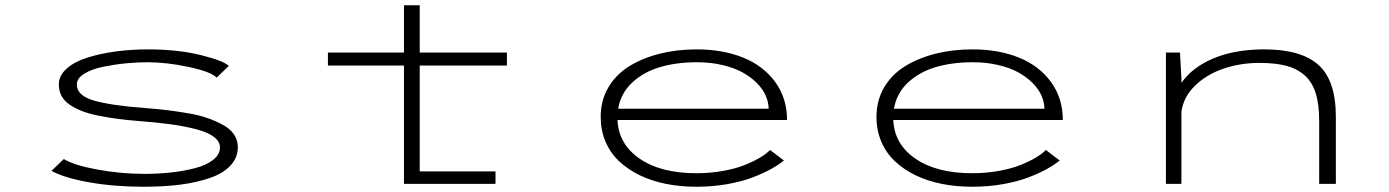

<svg xmlns="http://www.w3.org/2000/svg" viewBox="-20 -700 5290 731"><path d="M528 11Q415 11 320 -5.8Q225 -22.5 176 -49.5L223 -94.5Q261 -71 350.5 -54.5Q440 -38 531 -38Q584 -38 632.8 -43.5Q681.5 -49 724 -60.2Q766.5 -71.5 792 -91.8Q817.5 -112 817.5 -138.5Q817.5 -161.5 794.2 -179Q771 -196.5 726.8 -208Q682.5 -219.5 632.5 -226.5Q582.5 -233.5 516 -238.5Q467 -242.5 430 -247.2Q393 -252 355.5 -259.5Q318 -267 292 -277.2Q266 -287.5 245.2 -301.5Q224.5 -315.5 214.2 -335Q204 -354.5 204 -378.5Q204 -412 233.5 -438.5Q263 -465 312.2 -480.5Q361.5 -496 420.2 -504Q479 -512 543.5 -512Q656 -512 743.5 -490.5Q831 -469 851 -449L805 -404.5Q783 -427 698.8 -445Q614.5 -463 541.5 -463Q502.5 -463 460.5 -459Q418.5 -455 374 -446Q329.5 -437 301 -419.5Q272.5 -402 272.5 -378Q272.5 -336.5 336.5 -317.5Q400.5 -298.5 534 -288.5Q579 -285 614.8 -280.8Q650.5 -276.5 693.8 -269.2Q737 -262 768.8 -251Q800.5 -240 828.2 -225Q856 -210 870.8 -188.2Q885.5 -166.5 885.5 -140Q885.5 -100 857.8 -70Q830 -40 780.2 -22.8Q730.5 -5.5 667.8 2.8Q605 11 528 11Z M1228.5 -450.5V-500H1518V-680H1578V-500H1910V-450.5H1578V-47.5H1866.5V0H1518V-450.5Z M2964.5 -89Q2946 -73.5 2918 -57.8Q2890 -42 2848.8 -25.8Q2807.5 -9.5 2750.5 0.8Q2693.5 11 2631.5 11Q2570 11 2515.2 0Q2460.5 -11 2415.2 -33Q2370 -55 2336.8 -86.5Q2303.5 -118 2285.2 -161Q2267 -204 2267 -255Q2267 -318 2296.5 -367.8Q2326 -417.5 2376.8 -448.5Q2427.5 -479.5 2492.8 -495.8Q2558 -512 2632.5 -512Q2732 -512 2809.2 -480.8Q2886.5 -449.5 2931.5 -387.8Q2976.5 -326 2976.5 -243H2331Q2335 -151 2415.5 -95.8Q2496 -40.5 2631.5 -40.5Q2685.5 -40.5 2734.2 -49.5Q2783 -58.5 2817.2 -72.5Q2851.5 -86.5 2875 -100.8Q2898.5 -115 2912 -129ZM2633.5 -463Q2555.5 -463 2492.8 -444.5Q2430 -426 2386.8 -385.5Q2343.5 -345 2333.5 -286H2906.5Q2906 -311.5 2895 -336.5Q2884 -361.5 2861.2 -384.2Q2838.5 -407 2806.8 -424.5Q2775 -442 2730.2 -452.5Q2685.5 -463 2633.5 -463Z M4014.5 -89Q3996 -73.5 3968 -57.8Q3940 -42 3898.8 -25.8Q3857.5 -9.5 3800.5 0.8Q3743.5 11 3681.5 11Q3620 11 3565.2 0Q3510.5 -11 3465.2 -33Q3420 -55 3386.8 -86.5Q3353.5 -118 3335.2 -161Q3317 -204 3317 -255Q3317 -318 3346.5 -367.8Q3376 -417.5 3426.8 -448.5Q3477.5 -479.5 3542.8 -495.8Q3608 -512 3682.5 -512Q3782 -512 3859.2 -480.8Q3936.5 -449.5 3981.5 -387.8Q4026.5 -326 4026.5 -243H3381Q3385 -151 3465.5 -95.8Q3546 -40.5 3681.5 -40.5Q3735.5 -40.5 3784.2 -49.5Q3833 -58.5 3867.2 -72.5Q3901.5 -86.5 3925 -100.8Q3948.5 -115 3962 -129ZM3683.5 -463Q3605.5 -463 3542.8 -444.5Q3480 -426 3436.8 -385.5Q3393.5 -345 3383.5 -286H3956.5Q3956 -311.5 3945 -336.5Q3934 -361.5 3911.2 -384.2Q3888.5 -407 3856.8 -424.5Q3825 -442 3780.2 -452.5Q3735.5 -463 3683.5 -463Z M4419 0V-500H4472.5L4478 -402V-384.5Q4519.5 -444 4600.5 -478Q4681.5 -512 4794.5 -512Q4933.5 -512 4999.8 -452.8Q5066 -393.5 5066 -254.5V0H5002.5V-240.5Q5002.5 -303.5 4989 -346Q4975.5 -388.5 4946.5 -413.8Q4917.5 -439 4876.2 -449.8Q4835 -460.5 4775 -460.5Q4702 -460.5 4637.2 -438.2Q4572.5 -416 4528.8 -372.8Q4485 -329.5 4478 -273.5V0Z"/></svg>

Font: League Mono Extended UltraLight
Style: Regular
Weight: 200
Width: 9
Designer: Tyler Finck
Foundry: The League of Moveable Type / Tyler Finck
Version: Version 2.210